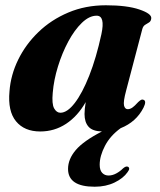

<svg xmlns="http://www.w3.org/2000/svg" viewBox="-20 -487 606 728"><path d="M458 -142.5Q447 -101.5 450.2 -87.2Q453.5 -73 464.5 -73Q473 -73 481.8 -79Q490.5 -85 504 -100Q511.5 -107 515.8 -108.8Q520 -110.5 524.5 -108.5Q536.5 -103.5 524 -78.5Q496.5 -24.5 437.5 -1Q398 27.5 378 66Q358 104.5 358 137.5Q358 158.5 367.5 168.5Q377 178.5 391.5 178.5Q406 178.5 420.5 170.8Q435 163 446.5 151.5Q457.5 142 464.5 145Q469 146.5 469.8 151.8Q470.5 157 463.5 166Q447.5 189 414.5 205Q381.5 221 339 221Q238 221 238 153.5Q238 116.5 267.2 82Q296.5 47.5 366.5 11.5Q330.5 10.5 315.5 -6.8Q300.5 -24 300.5 -54.5Q300.5 -72.5 305 -100Q274.5 -46.5 230.5 -17.5Q186.5 11.5 132.5 11.5Q72.5 11.5 40.8 -27Q9 -65.5 16 -141Q20.5 -202.5 49 -260.8Q77.5 -319 125.8 -365.5Q174 -412 239 -439.5Q304 -467 381.5 -467Q461.5 -467 508.5 -451Q555.5 -435 553.5 -417.5Q552.5 -406.5 545.2 -402Q538 -397.5 530.2 -392.8Q522.5 -388 519.5 -376.5ZM180 -135.5Q176 -93 185.2 -76.2Q194.5 -59.5 209 -59.5Q235 -59.5 263.5 -96.5Q292 -133.5 318.5 -200.5Q345 -267.5 364.5 -357.5Q379.5 -427.5 346.5 -427.5Q318.5 -427.5 290.5 -400.5Q262.5 -373.5 239 -329.8Q215.5 -286 199.8 -235Q184 -184 180 -135.5Z"/></svg>

Font: Fraunces 72pt
Style: Bold Italic
Weight: 700
Italic angle: -16°
Version: Version 1.000;[b76b70a41]